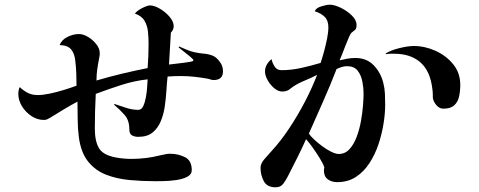

<svg xmlns="http://www.w3.org/2000/svg" viewBox="-20 -778 2040 818"><path d="M930 -474Q930 -437 890 -437Q883 -437 876.5 -439.5Q870 -442 863 -443Q835 -448 807 -451Q779 -454 751 -454Q737 -454 722.5 -453.5Q708 -453 694 -452Q691 -426 689 -392.5Q687 -359 682 -324.5Q677 -290 664.5 -260.5Q652 -231 629.5 -213Q607 -195 569 -195Q553 -195 542 -201.5Q531 -208 531 -227Q531 -265 511.5 -287.5Q492 -310 466 -332L468 -335Q491 -327 517.5 -318.5Q544 -310 569 -310Q583 -310 590.5 -326.5Q598 -343 602 -366Q606 -389 607 -410Q608 -431 609 -440Q553 -434 497 -416Q441 -398 388 -378Q386 -341 385 -304Q384 -267 384 -230Q384 -177 401.5 -147Q419 -117 474 -107Q507 -101 540 -101Q602 -101 662 -116Q672 -118 683 -120.5Q694 -123 704 -123Q739 -123 768 -108.5Q797 -94 797 -53Q797 -35 778 -25Q759 -15 731.5 -11Q704 -7 678.5 -6.5Q653 -6 641 -6Q586 -6 532 -11Q478 -16 432.5 -33.5Q387 -51 356 -89Q325 -127 316 -193Q311 -231 311 -269Q311 -307 310 -345Q280 -329 251 -311.5Q222 -294 193 -276Q186 -272 180.5 -269.5Q175 -267 167 -267Q139 -267 114 -283.5Q89 -300 73.5 -325.5Q58 -351 58 -378Q58 -385 59.5 -393Q61 -401 64 -407Q81 -391 99 -382Q117 -373 141 -373Q163 -373 193.5 -379.5Q224 -386 254.5 -395.5Q285 -405 306 -413Q306 -439 305 -465.5Q304 -492 301 -517Q298 -549 283.5 -567Q269 -585 234 -586Q243 -609 268 -621Q293 -633 316 -633Q335 -633 355.5 -620.5Q376 -608 390.5 -589.5Q405 -571 405 -551Q405 -547 404.5 -542.5Q404 -538 403 -533Q398 -508 394.5 -484Q391 -460 391 -435Q445 -451 499.5 -464Q554 -477 609 -488Q611 -514 612 -540Q613 -566 613 -591Q613 -617 610.5 -642.5Q608 -668 596 -689Q584 -710 555 -720Q559 -727 571 -735Q583 -743 597 -749Q611 -755 618 -755Q637 -755 661 -741Q685 -727 702.5 -706.5Q720 -686 720 -666Q720 -651 708 -639Q706 -605 704 -571Q702 -537 700 -503Q723 -506 746 -508.5Q769 -511 792 -515Q795 -516 799.5 -517Q804 -518 804 -522Q802 -527 788.5 -538Q775 -549 761 -560Q747 -571 741 -576L743 -580Q757 -574 773.5 -567Q790 -560 806 -556Q829 -551 848 -549.5Q867 -548 884.5 -541.5Q902 -535 917 -514Q930 -497 930 -474Z M1529 -379Q1529 -402 1524 -429.5Q1519 -457 1504 -476.5Q1489 -496 1459 -496Q1447 -496 1436 -492.5Q1425 -489 1414 -484Q1387 -414 1356.5 -345.5Q1326 -277 1296 -209Q1303 -198 1318.5 -183.5Q1334 -169 1353 -155Q1372 -141 1391 -131.5Q1410 -122 1423 -122Q1450 -122 1468.5 -142Q1487 -162 1499 -193.5Q1511 -225 1517.5 -260.5Q1524 -296 1526.5 -328Q1529 -360 1529 -379ZM1621 -331Q1621 -295 1614 -251Q1607 -207 1592.5 -163.5Q1578 -120 1554 -83Q1530 -46 1496 -24Q1462 -2 1417 -2Q1393 -2 1376.5 -14Q1360 -26 1360 -52Q1360 -55 1360.5 -58Q1361 -61 1362 -64Q1357 -80 1342.5 -103.5Q1328 -127 1312 -149.5Q1296 -172 1284 -185Q1266 -145 1246.5 -106Q1227 -67 1207 -28Q1199 -12 1187.5 4Q1176 20 1154 20Q1118 20 1104 -6Q1090 -32 1090 -63Q1090 -81 1106 -99.5Q1122 -118 1133 -130Q1174 -174 1211 -229.5Q1248 -285 1279 -344.5Q1310 -404 1331 -459Q1308 -447 1279 -435Q1250 -423 1229 -409Q1223 -405 1217 -400Q1211 -395 1204 -392Q1195 -388 1183 -388Q1165 -388 1148 -402.5Q1131 -417 1120 -437Q1109 -457 1109 -474Q1109 -489 1117 -503Q1125 -517 1137 -526Q1140 -510 1150 -494.5Q1160 -479 1179 -479Q1221 -479 1263.5 -488.5Q1306 -498 1346 -510Q1353 -531 1360.5 -558.5Q1368 -586 1373.5 -613.5Q1379 -641 1379 -662Q1379 -691 1363 -706.5Q1347 -722 1321 -730Q1326 -744 1349 -751Q1372 -758 1385 -758Q1404 -758 1430.5 -745.5Q1457 -733 1478 -713Q1499 -693 1499 -672Q1499 -656 1493 -651Q1487 -646 1477 -638Q1474 -636 1467 -620.5Q1460 -605 1452 -584Q1444 -563 1437 -545.5Q1430 -528 1427 -521Q1444 -525 1460.5 -528Q1477 -531 1494 -531Q1542 -531 1572 -500Q1602 -469 1613 -425Q1619 -402 1620 -378Q1621 -354 1621 -331ZM1941 -416Q1941 -391 1936 -367.5Q1931 -344 1915.5 -329.5Q1900 -315 1869 -315Q1853 -315 1841 -328Q1829 -341 1825 -356Q1824 -360 1824 -364Q1824 -368 1824 -372Q1824 -384 1822.5 -396Q1821 -408 1819 -419Q1807 -484 1766 -516.5Q1725 -549 1660 -549Q1651 -549 1642 -549Q1633 -549 1624 -547L1623 -550Q1645 -564 1681.5 -573Q1718 -582 1743 -582Q1790 -582 1835.5 -561.5Q1881 -541 1911 -504Q1941 -467 1941 -416Z"/></svg>

Font: Kaisei Tokumin Medium
Style: Regular
Weight: 500
Designer: Font-Kai, 金井和夫
Foundry: KAZUO KANAI
Version: Version 5.003